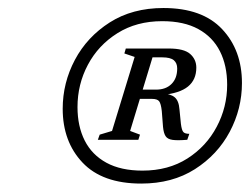

<svg xmlns="http://www.w3.org/2000/svg" viewBox="-20 -708 608 467"><path d="M440.5 -382.5 435.5 -368Q411.5 -366 399.5 -367.8Q387.5 -369.5 382.8 -376.8Q378 -384 376.5 -399.5L373.5 -438Q371.5 -456 367 -461.8Q362.5 -467.5 349.5 -467.5H287.5L297 -490H359.5Q383.5 -490 397.2 -503.8Q411 -517.5 411 -541.5Q411 -554.5 402.8 -561.5Q394.5 -568.5 374.5 -568.5H317L322 -590H390.5Q427.5 -590 442.5 -576.8Q457.5 -563.5 457.5 -543.5Q457.5 -514 437.2 -497.5Q417 -481 374 -477L374.5 -480.5Q394.5 -480 404.8 -471.5Q415 -463 416.5 -442L420 -407Q422 -391 426 -386.8Q430 -382.5 440.5 -382.5ZM357.5 -590 296.5 -389.5 320.5 -380.5 316.5 -368H218L222.5 -380.5L252.5 -389.5L307.5 -569.5L282.5 -578L286 -590ZM326.5 -293Q389.5 -293 435.8 -322.5Q482 -352 507.2 -399.8Q532.5 -447.5 532.5 -502Q532.5 -548.5 515 -583.2Q497.5 -618 462.5 -637.2Q427.5 -656.5 374.5 -656.5Q312 -656.5 265.5 -627.2Q219 -598 193.8 -550.5Q168.5 -503 168.5 -447.5Q168.5 -401 186 -366.2Q203.5 -331.5 238.8 -312.2Q274 -293 326.5 -293ZM377.5 -688.5Q472 -688.5 520.2 -637.2Q568.5 -586 568.5 -506Q568.5 -443.5 538.8 -387.5Q509 -331.5 454 -296.5Q399 -261.5 323.5 -261.5Q229 -261.5 180.8 -312.5Q132.5 -363.5 132.5 -443.5Q132.5 -506.5 162.2 -562.5Q192 -618.5 247 -653.5Q302 -688.5 377.5 -688.5Z"/></svg>

Font: Newsreader 28pt
Style: Italic
Weight: 400
Italic angle: -17°
Version: Version 1.003